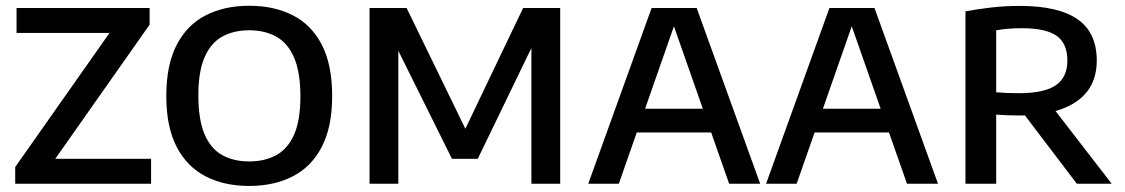

<svg xmlns="http://www.w3.org/2000/svg" viewBox="-20 -622 3810 650"><path d="M31.5 0V-56.5L364.5 -530L367.5 -510.5H36V-595H486.5V-538.5L153.5 -65L150.5 -84.5H491.5V0Z M823.5 7.5Q739 7.5 676 -25Q613 -57.5 578 -125Q543 -192.5 543 -297Q543 -402 578 -469.8Q613 -537.5 676.2 -570Q739.5 -602.5 823.5 -602.5Q908.5 -602.5 971.8 -570Q1035 -537.5 1069.8 -469.8Q1104.5 -402 1104.5 -297Q1104.5 -192.5 1069.5 -125Q1034.5 -57.5 971.2 -25Q908 7.5 823.5 7.5ZM823.5 -75.5Q877 -75.5 916 -97.2Q955 -119 976 -167.2Q997 -215.5 997 -295Q997 -377 975.8 -426.5Q954.5 -476 915.5 -497.8Q876.5 -519.5 823.5 -519.5Q771 -519.5 732.2 -498Q693.5 -476.5 672.5 -428Q651.5 -379.5 651.5 -300Q651.5 -217.5 672.2 -168.2Q693 -119 731.8 -97.2Q770.5 -75.5 823.5 -75.5Z M1231 0V-595H1356.5L1563.5 -169.5H1547.5L1751 -595H1876.5V0H1779V-506H1801.5L1597.5 -84.5H1510L1301 -505.5H1328.5V0Z M1971.5 0 2186 -595H2338.5L2553.5 0H2448.5L2255 -551.5H2268L2075 0ZM2102 -173.5 2125 -254H2399L2422 -173.5Z M2573.5 0 2788 -595H2940.5L3155.5 0H3050.5L2857 -551.5H2870L2677 0ZM2704 -173.5 2727 -254H3001L3024 -173.5Z M3248.5 0V-583.5Q3288 -591 3334.8 -596.5Q3381.5 -602 3432 -602Q3563 -602 3628 -556.8Q3693 -511.5 3693 -417Q3693 -355.5 3662 -314.2Q3631 -273 3571.8 -252Q3512.5 -231 3429 -231Q3409 -231 3390 -231.8Q3371 -232.5 3352.5 -234V0ZM3625.5 0 3415 -277H3529.5L3743.5 0ZM3429.5 -306.5Q3515.5 -306.5 3554.5 -333.5Q3593.5 -360.5 3593.5 -416.5Q3593.5 -475 3557 -500.8Q3520.5 -526.5 3440.5 -526.5Q3415 -526.5 3394 -524.8Q3373 -523 3352.5 -519.5V-309.5Q3374.5 -308 3390.5 -307.2Q3406.5 -306.5 3429.5 -306.5Z"/></svg>

Font: Encode Sans SC Medium
Style: Regular
Weight: 500
Version: Version 3.002